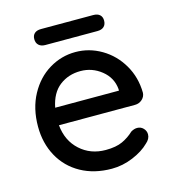

<svg xmlns="http://www.w3.org/2000/svg" viewBox="-103 -762 777 858"><g transform="rotate(-15 285.0 -332.5)"><path d="M483 -239H131Q138 -166 186.5 -122Q235 -78 305 -78Q353 -78 383 -92Q413 -106 436 -128Q451 -137 465 -137Q482 -137 493.5 -125Q505 -113 505 -97Q505 -76 485 -59Q456 -30 408 -10Q360 10 310 10Q229 10 167.5 -24Q106 -58 72.5 -119Q39 -180 39 -257Q39 -341 73.5 -404.5Q108 -468 164.5 -502Q221 -536 286 -536Q350 -536 406 -503Q462 -470 496 -412Q530 -354 531 -282Q530 -264 516 -251.5Q502 -239 483 -239ZM135 -319H430V-327Q425 -380 382.5 -414Q340 -448 286 -448Q230 -448 189 -416.5Q148 -385 135 -319ZM124 -639Q124 -656 134.5 -665.5Q145 -675 165 -675H406Q426 -675 436.5 -665.5Q447 -656 447 -639Q447 -621 436.5 -611Q426 -601 406 -601H165Q146 -601 135 -611Q124 -621 124 -639Z"/></g></svg>

Font: Quicksand Medium
Style: Regular
Weight: 500
Designer: Andrew Paglinawan
Foundry: Andrew Paglinawan
Version: Version 3.000